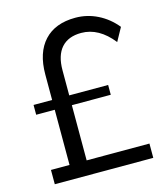

<svg xmlns="http://www.w3.org/2000/svg" viewBox="-106 -786 754 868"><g transform="rotate(-15 270.5 -351.5)"><path d="M210 -325.2V-66.9H503.9V0H43V-66.9H129.9V-325.2H43V-371.1H129.9V-490.2Q129.9 -592.3 181.2 -647.7Q232.4 -703.1 327.1 -703.1Q381.8 -703.1 430.9 -678.7Q480 -654.3 516.1 -609.9L481.9 -547.9Q417 -629.9 335 -629.9Q273.9 -629.9 241.9 -593.8Q210 -557.6 210 -488.8V-371.1H392.1V-325.2Z"/></g></svg>

Font: Montserrat-Arabic Light
Style: Regular
Weight: 300
Designer: Mohamed Gaber
Foundry: Kief Type Foundry
Version: Version 5.008;PS 005.008;hotconv 1.0.88;makeotf.lib2.5.64775